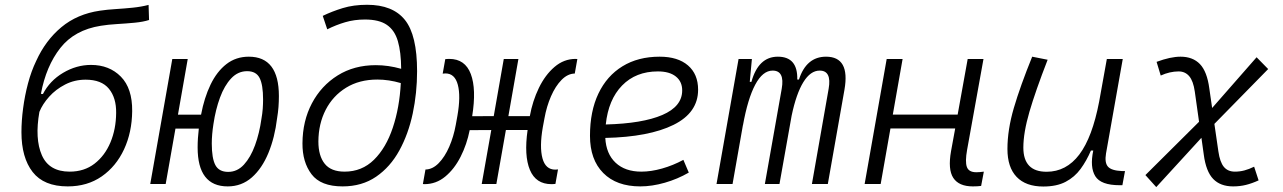

<svg xmlns="http://www.w3.org/2000/svg" viewBox="-20 -762 5313 795"><path d="M260.3 9.8Q161.6 9.8 115.2 -49.8Q68.8 -109.4 68.8 -214.8Q68.8 -261.7 75.7 -313.7Q82.5 -365.7 95.9 -416.5Q109.4 -467.3 129.9 -509.8Q168.5 -594.7 234.1 -649.4Q299.8 -704.1 394 -717.8Q423.3 -722.2 458.7 -724.4Q494.1 -726.6 529.8 -730.2Q565.4 -733.9 595.2 -741.7L597.2 -679.2Q573.2 -671.4 537.8 -668Q502.4 -664.6 464.8 -662.4Q427.2 -660.2 397.5 -655.3Q288.6 -638.2 229.7 -563.2Q170.9 -488.3 149.4 -373.5L157.7 -372.6Q186 -427.7 241.2 -460.4Q296.4 -493.2 356.9 -493.2Q432.6 -493.2 480.5 -444.6Q528.3 -396 527.3 -301.8Q526.4 -214.4 493.7 -143.8Q460.9 -73.2 401.4 -31.7Q341.8 9.8 260.3 9.8ZM268.6 -51.3Q328.6 -51.3 371.3 -84.2Q414.1 -117.2 437.3 -172.4Q460.4 -227.5 460.9 -294.4Q461.9 -356.4 431.2 -394.3Q400.4 -432.1 334.5 -432.1Q288.6 -432.1 249.8 -412.1Q210.9 -392.1 183.6 -361.6Q156.2 -331.1 143.1 -298.8Q123.5 -187.5 153.3 -119.4Q183.1 -51.3 268.6 -51.3Z M922.9 9.8Q798.3 9.8 798.3 -151.4Q798.3 -170.9 799.6 -190.4Q800.8 -210 803.2 -229.5H706.5L666 0H602.1L693.4 -517.6H757.3L716.8 -287.1H812.5Q825.7 -357.4 851.8 -411.6Q877.9 -465.8 917.5 -496.6Q957 -527.3 1010.3 -527.3Q1134.8 -527.3 1134.8 -364.3Q1134.8 -341.8 1133.1 -318.8Q1131.3 -295.9 1127.4 -272.9Q1117.7 -192.4 1091.3 -128.4Q1064.9 -64.5 1022.7 -27.3Q980.5 9.8 922.9 9.8ZM924.8 -50.3Q962.4 -50.3 990 -80.3Q1017.6 -110.4 1035.9 -160.4Q1054.2 -210.4 1062.5 -270Q1066.4 -291.5 1067.9 -311.8Q1069.3 -332 1069.3 -350.1Q1069.3 -411.1 1054.9 -439.2Q1040.5 -467.3 1003.4 -467.3Q965.3 -467.3 937.3 -437.5Q909.2 -407.7 890.9 -357.9Q872.6 -308.1 863.8 -248.5Q856.9 -204.6 856.9 -167.5Q856.9 -106.4 871.8 -78.4Q886.7 -50.3 924.8 -50.3Z M1398.4 9.8Q1308.1 9.8 1270 -40.5Q1231.9 -90.8 1232.4 -168.5Q1232.9 -261.2 1271.5 -334.2Q1310.1 -407.2 1378.2 -449.7Q1446.3 -492.2 1536.1 -492.2Q1587.9 -492.2 1641.1 -477.1Q1640.6 -546.4 1627.4 -591.6Q1614.3 -636.7 1582 -658.9Q1549.8 -681.2 1491.2 -681.2Q1447.3 -681.2 1409.2 -669.9Q1371.1 -658.7 1335 -640.6L1316.4 -696.3Q1354.5 -714.8 1399.2 -728.5Q1443.8 -742.2 1500 -742.2Q1606.4 -742.2 1656.7 -679.4Q1707 -616.7 1707 -467.3Q1707 -377.4 1689 -292.2Q1670.9 -207 1633.5 -138.9Q1596.2 -70.8 1537.6 -30.5Q1479 9.8 1398.4 9.8ZM1639.6 -418Q1589.8 -432.6 1542.5 -432.6Q1467.8 -432.6 1413.1 -398.9Q1358.4 -365.2 1328.6 -307.4Q1298.8 -249.5 1298.3 -176.3Q1298.3 -116.7 1324.5 -84Q1350.6 -51.3 1406.7 -51.3Q1478.5 -51.3 1528.6 -100.6Q1578.6 -149.9 1606.4 -233.2Q1634.3 -316.4 1639.6 -418Z M1737.8 0.5Q1735.8 0.5 1734.1 0.2Q1732.4 0 1731 0L1741.7 -60.1Q1771 -60.5 1796.4 -86.4Q1821.8 -112.3 1840.1 -154.3Q1858.4 -196.3 1867.2 -245.1L1874 -282.7Q1888.2 -363.8 1875.7 -410.9Q1863.3 -458 1824.2 -458Q1819.8 -458 1813 -457L1823.7 -517.1Q1828.1 -517.6 1832.3 -517.8Q1836.4 -518.1 1840.3 -518.1Q1905.8 -518.1 1929.4 -455.6Q1953.1 -393.1 1935.1 -280.8L2024.4 -281.2L2065.9 -517.6H2126.5L2085 -281.2H2173.8Q2185.1 -343.8 2211.2 -397.7Q2237.3 -451.7 2276.1 -484.9Q2314.9 -518.1 2363.3 -518.1Q2365.2 -518.1 2366.9 -517.8Q2368.7 -517.6 2370.6 -517.6L2359.9 -457.5Q2330.6 -457 2305.2 -431.2Q2279.8 -405.3 2261.5 -363.3Q2243.2 -321.3 2234.4 -272L2227.5 -234.9Q2213.4 -153.8 2226.1 -106.7Q2238.8 -59.6 2279.3 -59.6Q2282.7 -59.6 2290.5 -60.5L2279.8 -0.5Q2275.4 0 2271.2 0.2Q2267.1 0.5 2263.2 0.5Q2198.7 0.5 2174.1 -58.6Q2149.4 -117.7 2164.6 -223.6H2074.7L2035.2 0H1974.6L2014.2 -223.6L1924.8 -223.1Q1913.1 -164.1 1887.2 -113Q1861.3 -62 1823.5 -30.8Q1785.6 0.5 1737.8 0.5Z M2635.7 -51.3Q2675.8 -51.3 2721.4 -64.2Q2767.1 -77.1 2809.6 -100.1L2832 -47.4Q2785.6 -20.5 2732.7 -5.4Q2679.7 9.8 2631.3 9.8Q2532.7 9.8 2477.8 -45.7Q2422.9 -101.1 2422.9 -199.7Q2422.9 -301.3 2457.8 -374.5Q2492.7 -447.8 2557.4 -487.5Q2622.1 -527.3 2711.4 -527.3Q2786.6 -527.3 2828.6 -491.2Q2870.6 -455.1 2870.6 -390.6Q2870.6 -295.4 2769 -245.1Q2667.5 -194.8 2486.3 -190.9Q2489.7 -125 2529.1 -88.1Q2568.4 -51.3 2635.7 -51.3ZM2488.3 -246.6Q2640.1 -250.5 2722.4 -285.9Q2804.7 -321.3 2804.7 -387.7Q2804.7 -424.3 2778.3 -445.3Q2752 -466.3 2704.1 -466.3Q2612.8 -466.3 2555.9 -408Q2499 -349.6 2488.3 -246.6Z M3093.3 -517.6 3084.5 -422.9H3091.3Q3120.1 -527.3 3200.7 -527.3Q3283.7 -527.3 3281.2 -432.6H3288.1Q3318.8 -527.3 3400.4 -527.3Q3500.5 -527.3 3476.6 -390.6L3407.7 0H3341.8L3411.1 -394.5Q3424.3 -469.7 3374 -469.7Q3335.9 -469.7 3306.4 -421.9Q3276.9 -374 3257.8 -282.7L3207.5 0H3147L3216.8 -394.5Q3230 -469.7 3179.2 -469.7Q3138.2 -469.7 3107.2 -411.6Q3076.2 -353.5 3056.2 -242.7V-244.1L3013.2 0H2946.8L3038.1 -517.6Z M3560.1 0 3651.4 -517.6H3717.3L3676.8 -287.6H3945.3L3986.8 -517.6H4052.2L3984.4 -141.6Q3975.6 -92.8 3983.4 -70.8Q3991.2 -48.8 4022.5 -48.8Q4035.6 -48.8 4053.7 -51.3L4042.5 7.8Q4028.8 9.8 4008.3 9.8Q3950.2 9.8 3927.2 -25.4Q3904.3 -60.5 3918 -136.7L3935.1 -230H3667L3626.5 0Z M4299.8 10.3Q4227.5 10.3 4189.5 -29.5Q4151.4 -69.3 4151.4 -145Q4151.4 -224.6 4178 -315.2Q4204.6 -405.8 4253.9 -527.3L4317.9 -514.6Q4267.6 -385.3 4242.4 -298.8Q4217.3 -212.4 4217.3 -150.9Q4217.3 -50.8 4313.5 -50.8Q4395 -50.8 4449 -122.1Q4502.9 -193.4 4531.2 -341.3L4563 -517.6H4628.9L4559.6 -126.5Q4553.2 -88.4 4567.6 -72Q4582 -55.7 4625 -53.7H4638.2L4627.4 4.9H4616.2Q4538.1 4.9 4515.1 -32.5Q4492.2 -69.8 4506.8 -138.7H4497.1Q4479 -96.2 4454.3 -62.5Q4429.7 -28.8 4392.6 -9.3Q4355.5 10.3 4299.8 10.3Z M4767.6 12.7 4722.7 -37.1 4944.8 -257.8 4927.2 -382.8Q4920.9 -426.8 4904.1 -446.5Q4887.2 -466.3 4860.4 -466.3Q4823.7 -466.3 4786.1 -449.2L4769 -505.9Q4826.7 -527.3 4868.2 -527.3Q4918.9 -527.3 4948.5 -496.6Q4978 -465.8 4987.3 -396L4999 -314.9L5183.1 -524.9L5231 -476.1L5008.3 -249L5024.9 -134.8Q5031.2 -90.8 5047.6 -71Q5064 -51.3 5093.3 -51.3Q5113.8 -51.3 5132.8 -56.4Q5151.9 -61.5 5172.9 -71.8L5191.4 -15.1Q5163.6 -2.4 5138.7 3.7Q5113.8 9.8 5085.9 9.8Q5033.2 9.8 5003.4 -21Q4973.6 -51.8 4964.4 -121.6L4954.6 -191.4Z"/></svg>

Font: Cascadia Mono Light
Style: Italic
Weight: 300
Italic angle: -10°
Monospace: yes
Designer: Aaron Bell
Foundry: Saja Typeworks
Version: Version 2404.023; ttfautohint (v1.8.4)